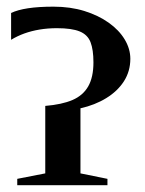

<svg xmlns="http://www.w3.org/2000/svg" viewBox="-20 -542 423 562"><path d="M30.5 0V-18.5L112.5 -34.5V-232Q161 -236 192 -249.2Q223 -262.5 238.2 -289.2Q253.5 -316 253.5 -359.5Q253.5 -396.5 245 -418.5Q236.5 -440.5 213.2 -450Q190 -459.5 146.5 -459.5Q120 -459.5 96 -455.5Q72 -451.5 51.2 -444Q30.5 -436.5 12.5 -425.5V-504Q31 -513 62 -517.8Q93 -522.5 136.5 -522.5Q186 -522.5 227 -509.8Q268 -497 298.2 -475.5Q328.5 -454 345 -426.5Q361.5 -399 361.5 -370Q361.5 -333.5 342.8 -304.2Q324 -275 291 -254.8Q258 -234.5 215.5 -225V-34.5L294.5 -18.5V0Z"/></svg>

Font: Merriweather 144pt Medium
Style: Regular
Weight: 500
Version: Version 2.100